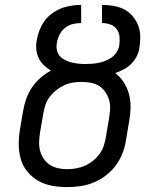

<svg xmlns="http://www.w3.org/2000/svg" viewBox="-20 -755 640 783"><path d="M254 8Q222 8 192 2.5Q162 -3 137 -17Q112 -31 93 -53.5Q74 -76 65.5 -104Q57 -132 56.5 -162.5Q56 -193 61 -225L74 -301Q78 -326 86.5 -350.5Q95 -375 109.5 -397Q124 -419 144.5 -437Q165 -455 188 -467Q173 -476 159.5 -488.5Q146 -501 138 -517.5Q130 -534 128 -553Q126 -572 130 -591Q135 -622 150 -651Q165 -680 192 -700Q219 -720 250 -727.5Q281 -735 311 -735V-661Q294 -661 277 -657Q260 -653 245.5 -641.5Q231 -630 223 -614Q215 -598 212 -581V-580Q209 -565 212 -551Q215 -537 223.5 -527Q232 -517 244.5 -510.5Q257 -504 271 -500.5Q285 -497 299 -495.5Q313 -494 327 -494H328Q342 -494 355.5 -495Q369 -496 383 -499Q397 -502 410 -507Q423 -512 435 -520.5Q447 -529 455 -541.5Q463 -554 466 -567V-568Q469 -586 467.5 -604Q466 -622 456.5 -635.5Q447 -649 430.5 -655Q414 -661 396 -661V-735Q420 -735 443.5 -731Q467 -727 487 -716.5Q507 -706 521.5 -688.5Q536 -671 544 -650Q552 -629 552 -605Q552 -581 548 -556Q545 -539 536 -522.5Q527 -506 513.5 -493Q500 -480 483.5 -471.5Q467 -463 450 -457Q471 -441 485 -419Q499 -397 506 -371Q513 -345 512.5 -317.5Q512 -290 507 -262L494 -185Q490 -158 480 -131.5Q470 -105 453 -81.5Q436 -58 412.5 -40Q389 -22 362.5 -11Q336 0 308.5 4Q281 8 254 8ZM254 -65Q272 -65 291 -68.5Q310 -72 327 -79.5Q344 -87 359.5 -99.5Q375 -112 386.5 -128Q398 -144 403.5 -161.5Q409 -179 412 -197L425 -274Q428 -293 429 -312Q430 -331 424.5 -348.5Q419 -366 409 -380.5Q399 -395 384 -404.5Q369 -414 350.5 -417.5Q332 -421 313 -421Q295 -421 276.5 -418Q258 -415 241 -407Q224 -399 208.5 -386.5Q193 -374 181.5 -358.5Q170 -343 164.5 -325Q159 -307 156 -289L143 -213Q140 -193 139.5 -174.5Q139 -156 144 -138.5Q149 -121 159 -106.5Q169 -92 184 -82.5Q199 -73 217 -69Q235 -65 254 -65Z"/></svg>

Font: Iosevka Aile
Style: Italic
Weight: 400
Italic angle: -9°
Designer: Belleve Invis
Foundry: Belleve Invis
Version: Version 28.0.1; ttfautohint (v1.8.4)